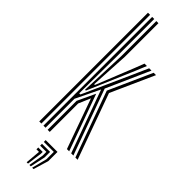

<svg xmlns="http://www.w3.org/2000/svg" viewBox="-331 -802 999 999"><g transform="rotate(45 168.5 -302.0)"><path d="M83.8 0V-800H99.2V-530L96.5 -250.5H105.2L227.2 -521.8L261.8 -600H278.8L172.8 -361.8L304 0H287.8L163 -345.2L99.2 -213.2V0ZM53 0V-800H68.5V0ZM104.8 -285 114.5 -541.2V-800H130V-553L118 -339H123.5L207.8 -549L227.5 -600H245.2L219.2 -537.2L111 -285ZM318.8 0 188 -361.8 294.8 -600H312.2L205 -361L335.2 0ZM114.5 0V-213.2L160.5 -311.5L273 0H256.5L158.2 -275.2L130 -209.2V0ZM197 196.5 218.5 113V58.5H145.2V45H232.2V113L207.2 196.5ZM176.8 196.5 191.2 113V85.8H145.2V72.2H205V113L187 196.5ZM156.8 196.5 164 113H145.2V99.5H177.8V113L166.8 196.5Z"/></g></svg>

Font: Big Shoulders Inline Display Medium
Style: Regular
Weight: 500
Designer: Patric King
Foundry: XO Type Co
Version: Version 1.000